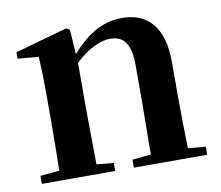

<svg xmlns="http://www.w3.org/2000/svg" viewBox="-66 -630 817 709"><g transform="rotate(-10 342.5 -276.0)"><path d="M450 0H656V-30L590 -36C588 -93 587 -177 587 -235V-361C587 -493 527 -552 434 -552C369 -552 310 -526 243 -450L237 -542L224 -550L28 -495V-471L106 -464C109 -415 110 -376 110 -310V-235C110 -180 109 -94 108 -37L36 -30V0H311V-30L247 -36L245 -235V-417C295 -464 342 -484 376 -484C427 -484 453 -454 453 -370V-235L451 -37L381 -30V0Z"/></g></svg>

Font: Noto Serif CJK TC
Style: Bold
Weight: 700
Designer: Ryoko NISHIZUKA 西塚涼子 (kana & ideographs); Frank Grießhammer (Latin, Greek & Cyrillic); Wenlong ZHANG 张文龙 (bopomofo); San
Foundry: Adobe
Version: Version 2.001;hotconv 1.1.0;makeotfexe 2.6.0